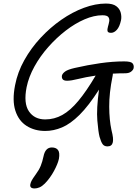

<svg xmlns="http://www.w3.org/2000/svg" viewBox="-20 -728 775 1082"><path d="M358 -273Q340 -273 333.5 -281Q327 -289 329 -302Q332 -314 347 -325Q362 -336 401 -345Q475 -362 545.5 -372Q616 -382 680 -382Q718 -382 727 -371Q736 -360 733 -344Q731 -334 719 -324.5Q707 -315 685 -315Q650 -315 616 -313Q616 -305 614 -297Q595 -203 595.5 -127Q596 -51 608 4Q615 32 616.5 47Q618 62 616 73Q611 97 586 97Q567 97 558 84Q549 71 541 43Q534 16 528.5 -49Q523 -114 538 -223Q479 -131 428 -80.5Q377 -30 329.5 -10Q282 10 235 10Q175 10 130 -18.5Q85 -47 66.5 -104.5Q48 -162 65 -248Q79 -321 117 -389Q155 -457 209 -515Q263 -573 325.5 -616.5Q388 -660 453 -684Q518 -708 577 -708Q616 -708 635.5 -693Q655 -678 660.5 -656Q666 -634 662 -614Q654 -577 638.5 -560Q623 -543 606 -543Q588 -543 586 -553Q584 -563 588.5 -578Q593 -593 595.5 -607.5Q598 -622 590.5 -632Q583 -642 557 -642Q510 -642 456.5 -619Q403 -596 350.5 -555.5Q298 -515 252 -463Q206 -411 174 -353Q142 -295 130 -237Q112 -146 143 -100.5Q174 -55 235 -55Q286 -55 331 -80Q376 -105 421.5 -159.5Q467 -214 519 -302Q460 -293 420.5 -283Q381 -273 358 -273ZM175 334Q146 334 151 310Q153 300 158.5 289.5Q164 279 182 254Q200 230 209.5 206.5Q219 183 225 154Q235 103 272 103Q296 103 307 117.5Q318 132 312 167Q306 195 284.5 235Q263 275 233 306Q217 322 202.5 328Q188 334 175 334Z"/></svg>

Font: Shantell Sans Normal
Style: Italic
Weight: 300
Italic angle: -11.31°
Designer: Stephen Nixon, Anya Danilova, Shantell Martin
Foundry: Arrow Type
Version: Version 1.008;[a672d596b]